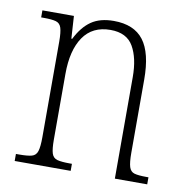

<svg xmlns="http://www.w3.org/2000/svg" viewBox="-66 -608 657 672"><g transform="rotate(10 262.0 -271.5)"><path d="M29 0V-25H41Q70 -25 85 -29Q100 -33 105 -49Q110 -65 110 -99V-438Q110 -472 105 -487.5Q100 -503 85.5 -507Q71 -511 43 -511H33V-536H145L150 -456H153Q175 -500 206 -521.5Q237 -543 286 -543Q358 -543 392 -498.5Q426 -454 426 -359V-99Q426 -65 431 -49Q436 -33 450 -29Q464 -25 493 -25H500V0H385V-361Q385 -428 361.5 -469Q338 -510 280 -510Q216 -510 183.5 -462.5Q151 -415 151 -331V-98Q151 -64 156 -48.5Q161 -33 176 -29Q191 -25 220 -25H228V0Z"/></g></svg>

Font: Noto Serif Ethiopic Condensed ExtraLight
Style: Regular
Weight: 200
Width: 3
Designer: Monotype Design Team
Foundry: Monotype Imaging Inc.
Version: Version 2.102; ttfautohint (v1.8.4.7-5d5b)